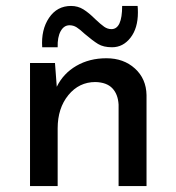

<svg xmlns="http://www.w3.org/2000/svg" viewBox="-20 -626 593 646"><path d="M473 -306V0H379V-274Q377 -309 358 -329Q339 -349 301 -350Q246 -350 210 -306Q174 -262 174 -194V0H81V-414H165L171 -334Q193 -379 237 -404.5Q281 -430 338 -430Q396 -430 434 -395.5Q472 -361 473 -306ZM265 -512Q249 -527 238 -534Q227 -541 214 -541Q195 -541 184 -521Q173 -501 174 -467H122Q118 -526 145 -566Q172 -606 219 -606Q242 -606 260.5 -594.5Q279 -583 300 -562Q319 -544 330.5 -536Q342 -528 355 -528Q391 -528 391 -606H443Q444 -598 444 -584Q444 -531 419 -499Q394 -467 357 -467Q328 -467 310 -478Q292 -489 265 -512Z"/></svg>

Font: Josefin Sans
Style: Regular
Weight: 400
Designer: Santiago Orozco
Foundry: Typemade
Version: Version 2.000